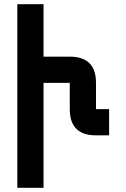

<svg xmlns="http://www.w3.org/2000/svg" viewBox="-20 -895 602 915"><path d="M187.5 0H62.5V-875H187.5V-625H312.5Q437.5 -625 437.5 -500V-375H500V-250H437.5Q312.5 -250 312.5 -375V-500H187.5Z"/></svg>

Font: Oldtimer
Style: Regular
Weight: 400
Designer: GGBotNet
Foundry: GGBotNet
Version: 1.00